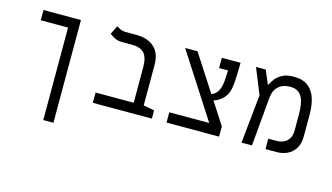

<svg xmlns="http://www.w3.org/2000/svg" viewBox="-93 -926 2529 1463"><g transform="rotate(15 1172.0 -194.0)"><path d="M396 224.6H315.9V-504.9H100.6V-585.9H396Z M1112.3 -65.4V0H646.5V-81.1H947.3V-362.3Q947.3 -438 917 -471.4Q886.7 -504.9 820.3 -504.9H741.2Q708 -504.9 683.8 -517.3Q659.7 -529.8 642.1 -543.5L675.8 -611.8Q687 -604 706.3 -595Q725.6 -585.9 747.6 -585.9H831.1Q925.3 -585.9 975.8 -538.3Q1026.4 -490.7 1026.4 -400.9V-81.1Z M1228 0V-81.1H1543L1217.8 -585.9H1315.4L1502 -297.9Q1565.9 -320.3 1573.7 -424.3Q1576.7 -462.4 1578.1 -504.9H1507.3V-585.9H1655.3Q1655.3 -547.4 1653.6 -505.6Q1651.9 -463.9 1649.9 -433.1Q1645 -347.7 1610.1 -307.9Q1575.2 -268.1 1529.8 -255.4L1642.6 -81.1V0Z M1819.3 0 1858.9 -383.3 1776.9 -585.9H1853.5L1898.9 -480H1903.8Q1914.1 -503.9 1934.1 -529.1Q1954.1 -554.2 1988.5 -571.5Q2022.9 -588.9 2075.2 -588.9Q2148.9 -588.9 2190.4 -555.4Q2231.9 -522 2248.8 -465.8Q2265.6 -409.7 2265.6 -341.8V-169.9Q2265.6 -110.4 2241.7 -72.8Q2217.8 -35.2 2179.9 -17.6Q2142.1 0 2099.1 0H2008.8V-82H2072.3Q2099.6 -82 2126 -92.3Q2152.3 -102.5 2169.4 -127.9Q2186.5 -153.3 2186.5 -198.2V-321.8Q2186.5 -377.4 2176.5 -419.4Q2166.5 -461.4 2140.9 -484.6Q2115.2 -507.8 2068.4 -507.8Q2012.2 -507.8 1977.1 -476.6Q1941.9 -445.3 1936.5 -385.7L1901.9 0Z"/></g></svg>

Font: Cascadia Code NF SemiLight
Style: Regular
Weight: 350
Monospace: yes
Designer: Aaron Bell
Foundry: Saja Typeworks
Version: Version 2404.023; ttfautohint (v1.8.4)